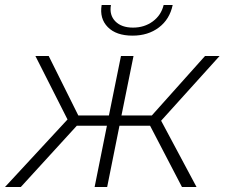

<svg xmlns="http://www.w3.org/2000/svg" viewBox="-51 -745 895 765"><path d="M674 0 547 -244H425L376 0H326L375 -244H255L32 0H-31L218 -269L90 -522H143L261 -285H383L431 -522H481L433 -285H554L766 -522H824L591 -264L732 0ZM477 -603Q412 -603 378.5 -637Q345 -671 354 -725H391Q384 -685 408.5 -660Q433 -635 479 -635Q524 -635 557.5 -659.5Q591 -684 601 -725H637Q625 -668 582 -635.5Q539 -603 477 -603Z"/></svg>

Font: Montserrat Light
Style: Italic
Weight: 300
Italic angle: -11.3°
Designer: Julieta Ulanovsky
Foundry: Julieta Ulanovsky
Version: Version 9.000; ttfautohint (v1.8.4.7-5d5b)